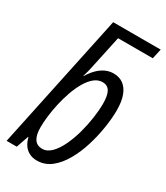

<svg xmlns="http://www.w3.org/2000/svg" viewBox="-191 -843 810 935"><g transform="rotate(30 214.0 -375.0)"><path d="M174.8 9.8Q150.4 9.8 131.6 0Q112.8 -9.8 100.8 -27.3Q88.9 -44.9 83.5 -67.9H80.6L57.1 0H0L160.6 -759.8H427.7L415.5 -704.1H220.2L180.2 -517.1Q178.7 -509.8 176.5 -500.5Q174.3 -491.2 171.4 -481.2Q168.5 -471.2 165.5 -460.9H167.5Q183.6 -487.8 202.4 -506.3Q221.2 -524.9 242.7 -534.9Q264.2 -544.9 288.1 -544.9Q320.8 -544.9 343.5 -528.1Q366.2 -511.2 378.4 -478.5Q390.6 -445.8 390.6 -397Q390.6 -353 382.3 -299.1Q374 -245.1 357.4 -190.9Q340.8 -136.7 314.9 -91.1Q289.1 -45.4 254.2 -17.8Q219.2 9.8 174.8 9.8ZM168.5 -52.7Q196.3 -52.7 219.5 -76.2Q242.7 -99.6 260.7 -137.7Q278.8 -175.8 291.3 -220.9Q303.7 -266.1 310.1 -311Q316.4 -356 316.4 -391.6Q316.4 -438.5 303.2 -460Q290 -481.4 263.2 -481.4Q237.8 -481.4 216.6 -463.9Q195.3 -446.3 178.2 -417Q161.1 -387.7 148.2 -351.1Q135.3 -314.5 126.7 -276.1Q118.2 -237.8 114 -202.1Q109.9 -166.5 109.9 -139.6Q109.9 -96.7 124.5 -74.7Q139.2 -52.7 168.5 -52.7Z"/></g></svg>

Font: Open Sans Condensed
Style: Italic
Weight: 400
Width: 3
Italic angle: -12°
Designer: Monotype Design Team
Foundry: Monotype Imaging Inc.
Version: Version 3.000